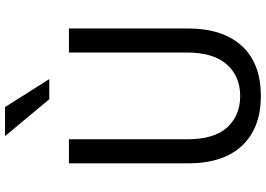

<svg xmlns="http://www.w3.org/2000/svg" viewBox="-167 -872 1057 763"><g transform="rotate(-90 361.5 -490.5)"><path d="M93.8 -272.5V-745.1H189.5V-274.4Q189.5 -168 236.8 -116.2Q284.2 -64.5 361.3 -64.5Q440.4 -64.5 487.3 -118.2Q534.2 -171.9 534.2 -274.4V-745.1H629.9V-272.5Q629.9 -134.8 561 -58.6Q492.2 17.6 361.3 17.6Q234.4 17.6 164.1 -57.1Q93.8 -131.8 93.8 -272.5ZM202.1 -999H317.4L428.7 -823.2H348.6Z"/></g></svg>

Font: Gothic A1 Medium
Style: Regular
Weight: 500
Designer: HanYang I&C Co.,Ltd.
Foundry: HanYang I&C Co.,Ltd.
Version: Version 2.50